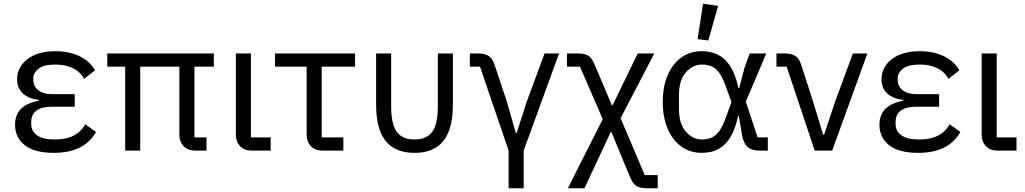

<svg xmlns="http://www.w3.org/2000/svg" viewBox="-20 -800 5445 1020"><path d="M433 -140 490 -99Q459 -44 403.5 -16Q348 12 266 12Q162 12 111 -29Q60 -70 60 -137Q60 -191 92.5 -222.5Q125 -254 187 -265V-269Q133 -275 102 -303Q71 -331 71 -379Q71 -443 125.5 -485.5Q180 -528 275 -528Q325 -528 366 -515.5Q407 -503 437 -480.5Q467 -458 485 -427L427 -381Q414 -405 392.5 -422Q371 -439 341 -448Q311 -457 274 -457Q211 -457 184 -434.5Q157 -412 157 -386V-374Q157 -342 183 -321Q209 -300 255 -300H377V-233H255Q201 -233 173.5 -212.5Q146 -192 146 -153V-141Q146 -102 177.5 -80.5Q209 -59 271 -59Q331 -59 371 -79.5Q411 -100 433 -140Z M1013 -446V-70H1077V0H1018Q977 0 955 -24Q933 -48 933 -82V-446H725V0H645V-446H550V-516H1116V-446Z M1418 -70V0H1318Q1277 0 1255 -24Q1233 -48 1233 -85V-516H1313V-70Z M1804 0H1694Q1653 0 1631 -24Q1609 -48 1609 -85V-446H1441V-516H1866V-446H1689V-70H1804Z M2058 -516V-234Q2058 -174 2070.5 -135Q2083 -96 2110.5 -77.5Q2138 -59 2182 -59Q2226 -59 2253.5 -77.5Q2281 -96 2293.5 -135Q2306 -174 2306 -234V-516H2386V-246Q2386 -157 2363 -100Q2340 -43 2295 -15.5Q2250 12 2182 12Q2115 12 2069.5 -15.5Q2024 -43 2001 -100Q1978 -157 1978 -246V-516Z M2682 200V0L2530 -446H2476V-516H2521Q2554 -516 2575 -503.5Q2596 -491 2607 -457L2673 -259L2720 -94H2725L2778 -259L2873 -516H2950L2762 0V200Z M2992 -516H3052Q3088 -516 3106.5 -503.5Q3125 -491 3138 -459L3231 -240H3234L3368 -516H3456L3277 -172L3405 130H3474V200H3414Q3378 200 3359.5 187Q3341 174 3328 143L3228 -99H3225L3085 200H2997L3182 -167L3061 -446H2992Z M4059 -70V0H4014Q3974 0 3952 -19Q3930 -38 3922 -83L3905 -184H3901Q3888 -120 3863 -76Q3838 -32 3800 -10Q3762 12 3708 12Q3646 12 3599.5 -21.5Q3553 -55 3527 -116Q3501 -177 3501 -258Q3501 -340 3527 -400.5Q3553 -461 3599.5 -494.5Q3646 -528 3708 -528Q3761 -528 3799.5 -506.5Q3838 -485 3863.5 -441.5Q3889 -398 3903 -332H3907L3936 -443L3963 -516H4051L3942 -260L4005 -70ZM3708 -59Q3738 -59 3760.5 -69Q3783 -79 3801 -103.5Q3819 -128 3835 -173L3866 -258L3835 -343Q3819 -388 3801 -413Q3783 -438 3760.5 -447.5Q3738 -457 3708 -457Q3661 -457 3624 -416Q3587 -375 3587 -294V-222Q3587 -141 3624 -100Q3661 -59 3708 -59ZM3795 -769 3743 -585 3686 -592 3715 -780Z M4401 0H4308L4159 -446H4105V-516H4150Q4183 -516 4204 -503.5Q4225 -491 4236 -457L4300 -259L4353 -84H4358L4416 -259L4511 -516H4588Z M5025 -140 5082 -99Q5051 -44 4995.5 -16Q4940 12 4858 12Q4754 12 4703 -29Q4652 -70 4652 -137Q4652 -191 4684.5 -222.5Q4717 -254 4779 -265V-269Q4725 -275 4694 -303Q4663 -331 4663 -379Q4663 -443 4717.5 -485.5Q4772 -528 4867 -528Q4917 -528 4958 -515.5Q4999 -503 5029 -480.5Q5059 -458 5077 -427L5019 -381Q5006 -405 4984.5 -422Q4963 -439 4933 -448Q4903 -457 4866 -457Q4803 -457 4776 -434.5Q4749 -412 4749 -386V-374Q4749 -342 4775 -321Q4801 -300 4847 -300H4969V-233H4847Q4793 -233 4765.5 -212.5Q4738 -192 4738 -153V-141Q4738 -102 4769.5 -80.5Q4801 -59 4863 -59Q4923 -59 4963 -79.5Q5003 -100 5025 -140Z M5380 -70V0H5280Q5239 0 5217 -24Q5195 -48 5195 -85V-516H5275V-70Z"/></svg>

Font: IBM Plex Sans
Style: Regular
Weight: 400
Designer: Mike Abbink, Paul van der Laan, Pieter van Rosmalen
Foundry: Bold Monday
Version: Version 3.201